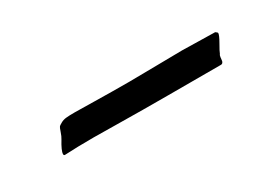

<svg xmlns="http://www.w3.org/2000/svg" viewBox="-17 -471 347 247"><g transform="rotate(-30 157.0 -347.5)"><path d="M46.9 -346.7Q48.8 -349.6 50.8 -355.5Q52.7 -361.3 53.7 -362.3Q54.7 -363.3 58.1 -365.2Q61.5 -367.2 65.9 -367.7Q70.3 -368.2 79.1 -368.2Q83 -368.2 108.9 -367.7Q134.8 -367.2 157.2 -367.2H160.2Q175.8 -367.2 201.2 -367.7Q226.6 -368.2 238.3 -368.2Q245.1 -368.2 261.7 -367.7Q278.3 -367.2 287.1 -367.2Q290 -365.2 290 -364.3Q290 -361.3 284.7 -352.1Q279.3 -342.8 278.3 -339.8Q277.3 -338.9 276.9 -335.9Q276.4 -333 276.4 -331.5Q276.4 -330.1 275.4 -328.6Q274.4 -327.1 272.5 -327.1H194.3Q153.3 -327.1 124 -327.6Q94.7 -328.1 84 -328.1Q59.6 -328.1 41 -327.1Q39.1 -327.1 39.1 -329.1Q39.1 -334 46.9 -346.7Z"/></g></svg>

Font: Isabella
Style: Medium
Weight: 500
Designer: John Stracke
Version: Version 001.202